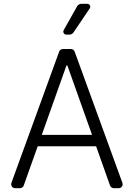

<svg xmlns="http://www.w3.org/2000/svg" viewBox="-20 -984 696 1004"><path d="M38.4 -20.6Q38.4 -23.1 39.8 -28.1L289.4 -714.1Q291.5 -720.2 296.9 -723.9Q302.2 -727.6 308.9 -727.6H350.9Q357.2 -727.6 362.7 -723.9Q368.3 -720.2 370.4 -714.1L620 -28.1Q621.4 -23.1 621.4 -21Q621.4 -12.4 615.4 -6.2Q609.4 0 600.5 0H574.9Q568.5 0 563 -3.9Q557.5 -7.8 555.4 -13.8L482.6 -219.1H177.2L104 -13.8Q101.9 -7.8 96.6 -3.9Q91.3 0 84.5 0H59.3Q50.4 0 44.4 -6Q38.4 -12.1 38.4 -20.6ZM461.3 -278.8 332.4 -641.3H327.4L198.5 -278.8ZM312.9 -826 383.2 -951Q386.7 -957 392.8 -960.6Q398.8 -964.1 405.9 -964.1H436.4Q443.2 -964.1 447.6 -959.5Q452.1 -954.9 452.1 -948.5Q452.1 -944.6 449.2 -940L364.3 -814.3Q360.4 -808.9 354.9 -805.9Q349.4 -802.9 343 -802.9H326.3Q320 -802.9 315.5 -807.5Q311.1 -812.1 311.1 -818.5Q311.1 -822.8 312.9 -826Z"/></svg>

Font: DeltaSans Light
Style: Regular
Weight: 300
Designer: Rasmus Andersson
Foundry: rsms
Version: Version 3.012